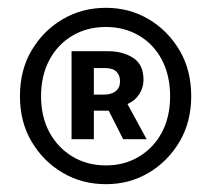

<svg xmlns="http://www.w3.org/2000/svg" viewBox="-20 -827 541 491"><path d="M251 -356Q190 -356 140.5 -385Q91 -414 61 -464.5Q31 -515 31 -581Q31 -648 61 -698.5Q91 -749 140.5 -778Q190 -807 251 -807Q311 -807 360 -778Q409 -749 439 -698.5Q469 -648 469 -581Q469 -515 439 -464.5Q409 -414 360 -385Q311 -356 251 -356ZM251 -404Q298 -404 335.5 -426.5Q373 -449 394 -488.5Q415 -528 415 -581Q415 -634 394 -674Q373 -714 335.5 -736Q298 -758 251 -758Q203 -758 165.5 -736Q128 -714 106.5 -674Q85 -634 85 -581Q85 -528 106.5 -488.5Q128 -449 165.5 -426.5Q203 -404 251 -404ZM163 -471V-696H257Q294 -696 320.5 -679Q347 -662 347 -623Q347 -603 336 -586Q325 -569 306 -561L355 -471H295L258 -544H220V-471ZM220 -585H245Q265 -585 276 -594Q287 -603 287 -619Q287 -634 278 -643.5Q269 -653 247 -653H220Z"/></svg>

Font: Noto Sans HK SemiBold
Style: Regular
Weight: 600
Version: Version 2.004-H2;hotconv 1.0.118;makeotfexe 2.5.65603